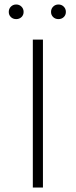

<svg xmlns="http://www.w3.org/2000/svg" viewBox="-20 -834 337 854"><path d="M75.5 -758Q66 -749 52 -749Q38 -749 28.5 -758Q19 -767 19 -781Q19 -795 28.5 -804.5Q38 -814 52 -814Q66 -814 75.5 -804.5Q85 -795 85 -781Q85 -767 75.5 -758ZM263.5 -758Q254 -749 240 -749Q226 -749 216.5 -758Q207 -767 207 -781Q207 -795 216.5 -804.5Q226 -814 240 -814Q254 -814 263.5 -804.5Q273 -795 273 -781Q273 -767 263.5 -758ZM126 0V-658H171V0Z"/></svg>

Font: EauTest Light
Style: Regular
Weight: 300
Designer: Christian Thalmann (Catharsis Fonts)
Version: Version 0.001;PS 000.001;hotconv 1.0.88;makeotf.lib2.5.64775